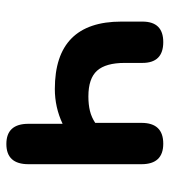

<svg xmlns="http://www.w3.org/2000/svg" viewBox="16 -554 545 618"><g transform="rotate(90 289.0 -244.5)"><path d="M443 8Q378 8 378 -63V-173Q325 -148 266 -148Q49 -148 49 -362V-430Q49 -497 115 -497Q182 -497 182 -430V-373Q182 -312 207 -284Q232 -256 290 -256Q316 -256 336.5 -261Q357 -266 375 -278V-427Q375 -497 442 -497Q508 -497 508 -427V-63Q508 8 443 8Z"/></g></svg>

Font: Chiron GoRound TC SB
Style: Regular
Weight: 500
Designer: Ryoko NISHIZUKA 西塚涼子 (kana, bopomofo & ideographs); Paul D. Hunt (Latin, Greek & Cyrillic); Sandoll Communications 산돌커뮤니
Foundry: Adobe
Version: Version 1.000;hotconv 1.1.1;makeotfexe 2.6.0